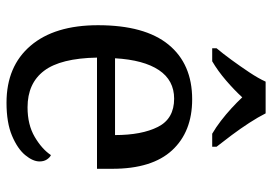

<svg xmlns="http://www.w3.org/2000/svg" viewBox="-140 -666 816 575"><g transform="rotate(90 267.5 -378.0)"><path d="M287 10Q178 10 116.5 -62Q55 -134 55 -264Q55 -404 113 -475Q171 -546 277 -546Q374 -546 429.5 -486Q485 -426 485 -307V-261H152Q154 -152 191.5 -102.5Q229 -53 301 -53Q353 -53 389.5 -74.5Q426 -96 444 -123Q451 -120 457 -111Q463 -102 463 -89Q463 -69 444 -46Q425 -23 386 -6.5Q347 10 287 10ZM384 -315Q384 -395 359.5 -443.5Q335 -492 275 -492Q220 -492 189.5 -446.5Q159 -401 154 -315ZM124 -619Q140 -638 159 -664Q178 -690 196 -717Q214 -744 224 -766H319Q330 -744 347.5 -717Q365 -690 384.5 -664Q404 -638 419 -619V-606H380Q361 -617 341.5 -632Q322 -647 304 -663.5Q286 -680 271 -696Q249 -672 220.5 -647.5Q192 -623 163 -606H124Z"/></g></svg>

Font: Noto Serif Test
Style: Regular
Weight: 400
Version: Version 1.000